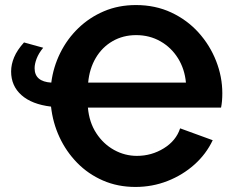

<svg xmlns="http://www.w3.org/2000/svg" viewBox="-20 -735 932 760"><path d="M24 -452Q24 -480 36 -508.5Q48 -537 75 -567L151 -546Q133 -524 125 -503Q117 -482 117 -465Q117 -412 183 -408Q191 -470 218.5 -525.5Q246 -581 290 -623.5Q334 -666 391.5 -690.5Q449 -715 518 -715Q595 -715 658 -685.5Q721 -656 766 -606Q811 -556 835.5 -493.5Q860 -431 860 -366Q860 -333 855 -309H328Q333 -251 361 -208Q389 -165 431.5 -141.5Q474 -118 522 -118Q580 -118 628.5 -148Q677 -178 693 -227L822 -180Q796 -125 749.5 -83.5Q703 -42 643 -18.5Q583 5 516 5Q446 5 387.5 -20.5Q329 -46 285.5 -90.5Q242 -135 215.5 -192Q189 -249 182 -313Q106 -322 65 -358.5Q24 -395 24 -452ZM519 -596Q467 -596 425.5 -572Q384 -548 359 -505.5Q334 -463 329 -408H716Q711 -462 684.5 -504.5Q658 -547 615 -571.5Q572 -596 519 -596Z"/></svg>

Font: Raleway
Style: Bold
Weight: 700
Designer: Matt McInerney, Pablo Impallari, Rodrigo Fuenzalida
Foundry: Matt McInerney, Pablo Impallari, Rodrigo Fuenzalida
Version: Version 4.026